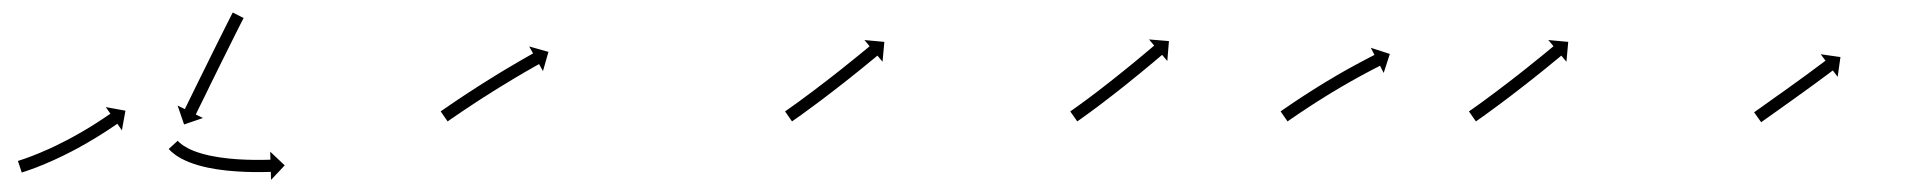

<svg xmlns="http://www.w3.org/2000/svg" viewBox="-20 -277 3151 315"><path d="M11.4 -13.6C10.7 -13.4 10.1 -13.2 9.4 -12.9L15.7 6.1C16.3 5.8 16.9 5.6 17.6 5.4C19.3 4.9 21.1 4.3 22.9 3.7C22.9 3.7 22.9 3.7 22.9 3.7C22.9 3.7 22.9 3.7 22.9 3.7C25.7 2.7 28.4 1.8 31.1 0.8C31.1 0.8 31.1 0.8 31.1 0.8C31.1 0.8 31.2 0.8 31.2 0.8C34.7 -0.5 38.2 -1.8 41.7 -3.1C41.7 -3.1 41.7 -3.2 41.7 -3.2C41.7 -3.2 41.7 -3.2 41.7 -3.2C45.9 -4.8 50 -6.5 54.1 -8.1C54.1 -8.1 54.1 -8.2 54.1 -8.2C54.1 -8.2 54.1 -8.2 54.1 -8.2C58.7 -10.1 63.2 -12.1 67.7 -14.1C67.7 -14.1 67.8 -14.1 67.8 -14.1C67.8 -14.1 67.8 -14.1 67.8 -14.1C72.6 -16.3 77.4 -18.6 82.2 -20.9C82.2 -20.9 82.2 -20.9 82.2 -20.9C82.3 -20.9 82.3 -20.9 82.3 -20.9C87.2 -23.3 92.1 -25.8 96.9 -28.3C96.9 -28.3 96.9 -28.3 97 -28.3C97 -28.3 97 -28.3 97 -28.3C101.8 -30.8 106.7 -33.4 111.5 -36C111.5 -36 111.5 -36 111.5 -36.1C111.5 -36.1 111.5 -36.1 111.5 -36.1C116.2 -38.7 120.8 -41.3 125.4 -43.9C125.4 -43.9 125.4 -43.9 125.4 -43.9C125.4 -43.9 125.4 -44 125.4 -44C129.7 -46.5 133.9 -49 138.2 -51.6C138.2 -51.6 138.2 -51.6 138.2 -51.6C138.2 -51.6 138.2 -51.6 138.2 -51.6C142 -53.9 145.8 -56.3 149.5 -58.7C149.5 -58.7 149.5 -58.7 149.5 -58.7C149.5 -58.7 149.6 -58.7 149.6 -58.7C152.7 -60.7 155.9 -62.8 159 -64.9L159 -64.9L159 -64.9C161.4 -66.5 163.8 -68.1 166.2 -69.7L166.3 -69.7L166.3 -69.7C167.8 -70.8 169.3 -71.8 170.9 -72.9L170.9 -72.9L170.9 -72.9C171.4 -73.3 172 -73.6 172.5 -74L180 -63.2L185.8 -95.4L153.6 -101.3L161.1 -90.5C160.6 -90.1 160 -89.7 159.5 -89.3L159.5 -89.3L159.5 -89.4C158 -88.3 156.5 -87.3 155 -86.3L155 -86.3L155 -86.3C152.7 -84.7 150.3 -83.1 147.9 -81.5L148 -81.5L148 -81.6C144.9 -79.5 141.8 -77.5 138.7 -75.5C138.7 -75.5 138.7 -75.5 138.8 -75.5C138.8 -75.6 138.8 -75.6 138.8 -75.6C135.1 -73.2 131.4 -70.9 127.7 -68.6C127.7 -68.6 127.7 -68.6 127.7 -68.7C127.8 -68.7 127.8 -68.7 127.8 -68.7C123.6 -66.1 119.5 -63.7 115.3 -61.2C115.3 -61.2 115.3 -61.2 115.3 -61.2C115.3 -61.2 115.3 -61.2 115.3 -61.2C110.9 -58.6 106.3 -56.1 101.8 -53.6C101.8 -53.6 101.8 -53.6 101.8 -53.6C101.9 -53.6 101.9 -53.6 101.9 -53.6C97.2 -51 92.5 -48.5 87.7 -46C87.7 -46 87.7 -46 87.8 -46C87.8 -46.1 87.8 -46.1 87.8 -46.1C83 -43.6 78.3 -41.2 73.5 -38.9C73.5 -38.9 73.5 -38.9 73.5 -38.9C73.5 -38.9 73.6 -38.9 73.6 -38.9C68.9 -36.7 64.2 -34.5 59.5 -32.3C59.5 -32.3 59.5 -32.3 59.6 -32.4C59.6 -32.4 59.6 -32.4 59.6 -32.4C55.2 -30.4 50.8 -28.5 46.3 -26.6C46.3 -26.6 46.3 -26.6 46.4 -26.6C46.4 -26.6 46.4 -26.6 46.4 -26.6C42.4 -25 38.4 -23.4 34.4 -21.8C34.4 -21.8 34.4 -21.8 34.5 -21.8C34.5 -21.8 34.5 -21.8 34.5 -21.8C31.1 -20.5 27.7 -19.2 24.3 -18C24.3 -18 24.3 -18 24.4 -18C24.4 -18 24.4 -18 24.4 -18C21.8 -17.1 19.1 -16.2 16.5 -15.3C16.5 -15.3 16.5 -15.3 16.5 -15.3C16.5 -15.3 16.5 -15.3 16.5 -15.3C14.8 -14.7 13.1 -14.1 11.4 -13.6ZM378.8 -245.6C379.1 -246.2 379.4 -246.8 379.7 -247.4L361.9 -256.5C361.6 -256 361.3 -255.4 361 -254.8C360.1 -253.1 359.3 -251.4 358.4 -249.8C357.1 -247.2 355.8 -244.6 354.5 -242C352.8 -238.6 351.1 -235.3 349.4 -231.9C347.4 -227.9 345.4 -223.9 343.4 -219.9C341.2 -215.5 338.9 -211 336.7 -206.5C334.3 -201.8 332 -197 329.6 -192.2C327.2 -187.3 324.7 -182.4 322.3 -177.4C319.8 -172.5 317.4 -167.6 315 -162.6C312.6 -157.8 310.3 -153.1 307.9 -148.3C305.7 -143.8 303.5 -139.3 301.3 -134.9C299.3 -130.9 297.4 -126.8 295.4 -122.8C293.7 -119.4 292.1 -116.1 290.4 -112.7C289.1 -110.1 287.9 -107.4 286.6 -104.8C285.8 -103.2 284.9 -101.5 284.1 -99.8C283.8 -99.2 283.5 -98.6 283.2 -98L271.4 -103.8L282 -72.8L313 -83.4L301.2 -89.2C301.5 -89.8 301.8 -90.4 302.1 -91C302.9 -92.7 303.7 -94.4 304.5 -96C305.8 -98.7 307.1 -101.3 308.4 -103.9C310 -107.3 311.7 -110.6 313.4 -114C315.3 -118 317.3 -122 319.3 -126C321.5 -130.5 323.6 -135 325.8 -139.5C328.2 -144.2 330.5 -149 332.9 -153.8C335.3 -158.7 337.8 -163.6 340.2 -168.6C342.6 -173.5 345.1 -178.4 347.5 -183.3C349.9 -188.1 352.2 -192.9 354.6 -197.6C356.8 -202.1 359 -206.5 361.3 -211C363.3 -214.9 365.3 -218.9 367.2 -222.9C368.9 -226.3 370.6 -229.6 372.3 -233C373.6 -235.5 374.9 -238.1 376.2 -240.7C377.1 -242.3 377.9 -244 378.8 -245.6ZM272.6 -45C272.2 -45.4 271.9 -45.7 271.6 -46.1L256.8 -32.6C257.2 -32.2 257.6 -31.7 258 -31.3C258 -31.3 258 -31.3 258.1 -31.2C258.1 -31.2 258.1 -31.2 258.1 -31.2C259.4 -29.9 260.6 -28.7 261.9 -27.5C261.9 -27.5 262 -27.5 262.1 -27.4C262.1 -27.4 262.2 -27.3 262.2 -27.3C264.3 -25.5 266.5 -23.9 268.7 -22.2C268.7 -22.2 268.8 -22.2 268.9 -22.1C268.9 -22.1 269 -22 269 -22C272 -20 275.1 -18.2 278.3 -16.4C278.3 -16.4 278.4 -16.4 278.4 -16.3C278.5 -16.3 278.6 -16.3 278.6 -16.3C282.5 -14.3 286.4 -12.5 290.4 -10.9C290.4 -10.9 290.4 -10.9 290.5 -10.8C290.6 -10.8 290.7 -10.8 290.7 -10.8C295.2 -9.1 299.8 -7.5 304.5 -6.1C304.5 -6.1 304.5 -6 304.6 -6C304.7 -6 304.7 -6 304.7 -6C309.7 -4.6 314.8 -3.3 319.9 -2.2C319.9 -2.2 320 -2.2 320 -2.1C320.1 -2.1 320.1 -2.1 320.1 -2.1C325.4 -1 330.8 -0.1 336.1 0.8C336.1 0.8 336.2 0.8 336.2 0.8C336.2 0.8 336.3 0.8 336.3 0.8C341.7 1.6 347.1 2.3 352.5 2.9C352.5 2.9 352.5 2.9 352.5 2.9C352.6 2.9 352.6 2.9 352.6 2.9C357.8 3.4 363.1 3.8 368.4 4.2C368.4 4.2 368.4 4.2 368.4 4.2C368.4 4.2 368.5 4.2 368.5 4.2C373.4 4.5 378.3 4.8 383.3 5C383.3 5 383.3 5 383.3 5C383.3 5 383.4 5 383.4 5C387.8 5.1 392.2 5.2 396.7 5.3C396.7 5.3 396.7 5.3 396.7 5.3C396.7 5.3 396.7 5.3 396.7 5.3C400.5 5.3 404.2 5.3 408 5.3C408 5.3 408 5.3 408 5.3C408 5.3 408 5.3 408 5.3C410.9 5.3 413.8 5.2 416.7 5.2L416.7 5.2L416.7 5.2C418.6 5.1 420.4 5.1 422.3 5L422.3 5L422.3 5C423 5 423.6 5 424.3 5L424.7 18.1L447.1 -5.7L423.3 -28.2L423.7 -15C423 -15 422.4 -15 421.7 -14.9L421.7 -15L421.7 -15C419.9 -14.9 418.1 -14.9 416.3 -14.8L416.3 -14.8L416.3 -14.8C413.5 -14.8 410.6 -14.7 407.8 -14.7C407.8 -14.7 407.8 -14.7 407.8 -14.7C407.9 -14.7 407.9 -14.7 407.9 -14.7C404.2 -14.7 400.5 -14.7 396.9 -14.7C396.9 -14.7 396.9 -14.7 396.9 -14.7C396.9 -14.7 396.9 -14.7 396.9 -14.7C392.6 -14.8 388.3 -14.9 384 -15C384 -15 384 -15 384 -15C384 -15 384.1 -15 384.1 -15C379.3 -15.2 374.5 -15.4 369.7 -15.7C369.7 -15.7 369.7 -15.7 369.7 -15.7C369.8 -15.7 369.8 -15.7 369.8 -15.7C364.7 -16.1 359.6 -16.5 354.5 -17C354.5 -17 354.6 -17 354.6 -17C354.6 -17 354.7 -17 354.7 -17C349.5 -17.6 344.3 -18.2 339.1 -19C339.1 -19 339.2 -19 339.2 -19C339.3 -19 339.3 -19 339.3 -19C334.2 -19.8 329.2 -20.7 324.1 -21.7C324.1 -21.7 324.2 -21.7 324.2 -21.7C324.3 -21.7 324.3 -21.7 324.3 -21.7C319.5 -22.8 314.8 -23.9 310.1 -25.3C310.1 -25.3 310.2 -25.2 310.2 -25.2C310.3 -25.2 310.4 -25.2 310.4 -25.2C306.1 -26.5 301.9 -27.9 297.7 -29.5C297.7 -29.5 297.8 -29.4 297.9 -29.4C298 -29.4 298 -29.4 298 -29.4C294.5 -30.8 291 -32.4 287.6 -34.1C287.6 -34.1 287.7 -34.1 287.8 -34C287.9 -34 288 -33.9 288 -33.9C285.3 -35.4 282.6 -37 280.1 -38.7C280.1 -38.7 280.2 -38.6 280.3 -38.6C280.3 -38.5 280.4 -38.4 280.4 -38.4C278.6 -39.8 276.8 -41.1 275.1 -42.6C275.1 -42.6 275.2 -42.5 275.3 -42.4C275.3 -42.4 275.4 -42.3 275.4 -42.3C274.4 -43.2 273.4 -44.2 272.4 -45.1C272.4 -45.1 272.5 -45.1 272.5 -45.1C272.5 -45 272.6 -45 272.6 -45Z M704.6 -95.4C704.1 -95 703.5 -94.6 703 -94.2L714.4 -77.8C715 -78.2 715.5 -78.6 716.1 -79C717.6 -80 719.1 -81.1 720.7 -82.2L720.7 -82.2L720.7 -82.2C723.1 -83.8 725.5 -85.5 727.9 -87.1L727.9 -87.1L727.9 -87.1C731 -89.2 734.1 -91.4 737.3 -93.5L737.2 -93.5L737.2 -93.5C740.9 -96 744.7 -98.5 748.4 -100.9L748.4 -100.9L748.4 -100.9C752.5 -103.7 756.7 -106.4 760.9 -109.2L760.9 -109.2L760.9 -109.2C765.3 -112.1 769.8 -115 774.3 -117.9L774.3 -117.9L774.3 -117.8C778.9 -120.8 783.6 -123.8 788.3 -126.7L788.3 -126.7L788.2 -126.7C792.9 -129.6 797.6 -132.5 802.3 -135.4L802.3 -135.4L802.3 -135.4C806.8 -138.2 811.4 -141 816 -143.7L815.9 -143.7L815.9 -143.7C820.2 -146.3 824.5 -148.9 828.8 -151.4L828.8 -151.4L828.8 -151.4C832.6 -153.7 836.5 -155.9 840.4 -158.2L840.4 -158.2L840.3 -158.2C843.6 -160.1 846.9 -162 850.2 -163.8L850.2 -163.8L850.2 -163.8C852.7 -165.3 855.2 -166.7 857.8 -168.2L857.8 -168.2L857.8 -168.2C859.4 -169.1 861 -170 862.7 -170.9C863.2 -171.2 863.8 -171.6 864.4 -171.9L870.8 -160.4L879.8 -191.9L848.2 -200.8L854.6 -189.3C854.1 -189 853.5 -188.7 852.9 -188.4C851.2 -187.4 849.6 -186.5 847.9 -185.6L847.9 -185.6L847.9 -185.6C845.4 -184.1 842.8 -182.7 840.3 -181.2L840.2 -181.2L840.2 -181.2C836.9 -179.3 833.6 -177.4 830.3 -175.5L830.3 -175.5L830.3 -175.5C826.4 -173.2 822.5 -170.9 818.6 -168.6L818.6 -168.6L818.6 -168.6C814.3 -166 809.9 -163.5 805.6 -160.9L805.6 -160.9L805.6 -160.9C801 -158.1 796.4 -155.3 791.8 -152.5L791.8 -152.5L791.8 -152.4C787.1 -149.5 782.3 -146.6 777.6 -143.6L777.6 -143.6L777.6 -143.6C772.9 -140.7 768.2 -137.7 763.5 -134.7L763.5 -134.7L763.5 -134.7C759 -131.8 754.5 -128.9 750 -125.9L749.9 -125.9L749.9 -125.9C745.7 -123.2 741.5 -120.4 737.3 -117.6L737.3 -117.6L737.3 -117.6C733.5 -115.1 729.8 -112.6 726.1 -110.1L726.1 -110.1L726 -110C722.9 -107.9 719.7 -105.8 716.6 -103.6L716.6 -103.6L716.6 -103.6C714.1 -101.9 711.7 -100.3 709.3 -98.6L709.3 -98.6L709.3 -98.6C707.7 -97.5 706.2 -96.5 704.6 -95.4Z M1269.6 -95.4C1269.1 -95 1268.5 -94.6 1268 -94.2L1279.4 -77.8C1280 -78.2 1280.5 -78.6 1281.1 -79L1281.1 -79L1281.1 -79C1282.6 -80 1284.1 -81.1 1285.6 -82.2L1285.7 -82.2L1285.7 -82.2C1288 -83.9 1290.4 -85.5 1292.7 -87.2L1292.8 -87.2L1292.8 -87.2C1295.8 -89.4 1298.9 -91.6 1301.9 -93.9L1301.9 -93.9L1301.9 -93.9C1305.5 -96.5 1309.1 -99.1 1312.7 -101.8L1312.7 -101.8L1312.7 -101.8C1316.7 -104.7 1320.7 -107.7 1324.7 -110.7L1324.7 -110.7L1324.7 -110.7C1329 -113.9 1333.2 -117.1 1337.4 -120.3L1337.5 -120.4L1337.5 -120.4C1341.8 -123.7 1346.2 -127 1350.5 -130.4L1350.5 -130.4L1350.5 -130.4C1354.9 -133.8 1359.2 -137.2 1363.5 -140.5L1363.6 -140.5L1363.6 -140.6C1367.7 -143.8 1371.9 -147.1 1376.1 -150.4L1376.1 -150.5L1376.1 -150.5C1380 -153.6 1383.9 -156.7 1387.8 -159.8L1387.8 -159.8L1387.8 -159.8C1391.2 -162.6 1394.7 -165.4 1398.2 -168.2L1398.2 -168.2L1398.2 -168.2C1401.1 -170.6 1404 -173 1406.9 -175.4L1406.9 -175.4L1406.9 -175.4C1409.2 -177.2 1411.4 -179.1 1413.7 -180.9L1413.7 -180.9L1413.7 -180.9C1415.1 -182.1 1416.5 -183.3 1418 -184.5C1418.5 -185 1419 -185.4 1419.5 -185.8L1427.9 -175.7L1430.9 -208.3L1398.2 -211.3L1406.7 -201.2C1406.2 -200.7 1405.7 -200.3 1405.2 -199.9C1403.7 -198.7 1402.3 -197.5 1400.9 -196.3L1400.9 -196.3L1400.9 -196.3C1398.7 -194.5 1396.4 -192.7 1394.2 -190.8L1394.2 -190.8L1394.2 -190.8C1391.3 -188.5 1388.4 -186.1 1385.5 -183.7L1385.5 -183.7L1385.5 -183.7C1382.1 -180.9 1378.7 -178.1 1375.2 -175.4L1375.2 -175.4L1375.2 -175.4C1371.4 -172.3 1367.5 -169.2 1363.6 -166.1L1363.7 -166.1L1363.7 -166.1C1359.5 -162.8 1355.4 -159.5 1351.2 -156.3L1351.2 -156.3L1351.2 -156.3C1346.9 -152.9 1342.6 -149.6 1338.3 -146.2L1338.3 -146.2L1338.3 -146.2C1334 -142.9 1329.7 -139.6 1325.3 -136.3L1325.3 -136.3L1325.3 -136.3C1321.1 -133.1 1316.9 -129.9 1312.7 -126.7L1312.7 -126.7L1312.7 -126.7C1308.8 -123.7 1304.8 -120.8 1300.8 -117.9L1300.8 -117.9L1300.8 -117.9C1297.3 -115.2 1293.7 -112.6 1290.2 -110L1290.2 -110L1290.2 -110C1287.2 -107.8 1284.1 -105.7 1281.1 -103.5L1281.1 -103.5L1281.1 -103.5C1278.8 -101.8 1276.5 -100.2 1274.1 -98.5L1274.1 -98.5L1274.1 -98.5C1272.6 -97.5 1271.1 -96.4 1269.6 -95.4L1269.6 -95.4Z M1737.5 -95.3C1737 -94.9 1736.5 -94.6 1735.9 -94.2L1747.4 -77.8C1748 -78.2 1748.5 -78.6 1749 -79L1749 -79L1749.1 -79C1750.6 -80 1752.1 -81.1 1753.6 -82.2L1753.6 -82.2L1753.6 -82.2C1756 -83.9 1758.4 -85.6 1760.7 -87.3L1760.7 -87.3L1760.7 -87.3C1763.8 -89.5 1766.8 -91.7 1769.8 -93.9L1769.9 -93.9L1769.9 -94C1773.5 -96.6 1777 -99.3 1780.6 -101.9L1780.6 -101.9L1780.6 -101.9C1784.6 -104.9 1788.6 -107.9 1792.5 -110.9L1792.5 -110.9L1792.5 -111C1796.8 -114.2 1801 -117.4 1805.2 -120.7L1805.2 -120.7L1805.2 -120.7C1809.5 -124.1 1813.8 -127.5 1818.2 -130.9L1818.2 -130.9L1818.2 -130.9C1822.5 -134.3 1826.8 -137.7 1831.1 -141.1L1831.1 -141.2L1831.1 -141.2C1835.2 -144.5 1839.4 -147.8 1843.5 -151.2L1843.5 -151.2L1843.5 -151.2C1847.4 -154.3 1851.2 -157.5 1855.1 -160.7L1855.1 -160.7L1855.1 -160.7C1858.5 -163.5 1862 -166.3 1865.4 -169.2L1865.4 -169.2L1865.4 -169.2C1868.3 -171.6 1871.2 -174 1874.1 -176.4L1874.1 -176.5L1874.1 -176.5C1876.3 -178.3 1878.5 -180.2 1880.8 -182.1C1882.2 -183.3 1883.6 -184.5 1885 -185.7C1885.6 -186.1 1886.1 -186.6 1886.6 -187L1895.1 -176.9L1897.8 -209.6L1865.1 -212.3L1873.6 -202.2C1873.1 -201.8 1872.6 -201.4 1872.1 -201C1870.7 -199.8 1869.3 -198.6 1867.9 -197.4C1865.6 -195.5 1863.4 -193.6 1861.2 -191.8L1861.2 -191.8L1861.2 -191.8C1858.4 -189.4 1855.5 -187 1852.6 -184.6L1852.6 -184.6L1852.6 -184.6C1849.2 -181.7 1845.8 -178.9 1842.4 -176.1L1842.4 -176.1L1842.4 -176.1C1838.6 -173 1834.7 -169.8 1830.9 -166.7L1830.9 -166.7L1830.9 -166.7C1826.8 -163.4 1822.7 -160.1 1818.6 -156.8L1818.6 -156.8L1818.6 -156.8C1814.3 -153.4 1810 -150 1805.8 -146.6L1805.8 -146.6L1805.8 -146.6C1801.5 -143.2 1797.2 -139.8 1792.9 -136.5L1792.9 -136.5L1792.9 -136.5C1788.7 -133.3 1784.6 -130 1780.4 -126.8L1780.4 -126.8L1780.4 -126.8C1776.5 -123.9 1772.5 -120.9 1768.6 -117.9L1768.6 -117.9L1768.6 -117.9C1765.1 -115.3 1761.5 -112.7 1758 -110L1758 -110.1L1758 -110.1C1755 -107.9 1752 -105.7 1749 -103.5L1749 -103.5L1749 -103.5C1746.7 -101.8 1744.4 -100.2 1742 -98.5L1742 -98.5L1742 -98.5C1740.5 -97.4 1739 -96.4 1737.5 -95.3L1737.5 -95.3Z M2082.6 -95.4C2082.1 -95 2081.5 -94.6 2081 -94.2L2092.4 -77.8C2093 -78.2 2093.5 -78.6 2094.1 -79C2095.6 -80 2097.1 -81.1 2098.7 -82.2L2098.7 -82.2L2098.7 -82.2C2101.1 -83.8 2103.5 -85.5 2105.9 -87.1L2105.9 -87.1L2105.9 -87.1C2109 -89.2 2112.1 -91.3 2115.3 -93.5L2115.3 -93.4L2115.3 -93.4C2119 -95.9 2122.7 -98.4 2126.5 -100.9L2126.4 -100.8L2126.4 -100.8C2130.6 -103.6 2134.8 -106.3 2139 -109L2139 -109L2139 -109C2143.5 -111.8 2148 -114.7 2152.6 -117.5L2152.5 -117.5L2152.5 -117.5C2157.2 -120.4 2161.9 -123.3 2166.6 -126.2L2166.6 -126.2L2166.6 -126.1C2171.3 -129 2176.1 -131.8 2180.8 -134.6L2180.8 -134.6L2180.8 -134.6C2185.4 -137.3 2190.1 -139.9 2194.7 -142.6L2194.7 -142.6L2194.7 -142.6C2199 -145 2203.4 -147.5 2207.8 -149.9L2207.8 -149.9L2207.7 -149.9C2211.7 -152 2215.6 -154.2 2219.6 -156.3L2219.5 -156.3L2219.5 -156.3C2222.9 -158 2226.2 -159.8 2229.6 -161.6L2229.6 -161.6L2229.5 -161.6C2232.1 -162.9 2234.7 -164.3 2237.3 -165.6L2237.3 -165.6L2237.3 -165.6C2239 -166.5 2240.6 -167.3 2242.3 -168.2C2242.9 -168.5 2243.5 -168.8 2244.1 -169.1L2250.1 -157.3L2260.2 -188.5L2229 -198.6L2235 -186.9C2234.4 -186.6 2233.8 -186.3 2233.2 -186C2231.5 -185.1 2229.8 -184.2 2228.1 -183.4L2228.1 -183.4L2228.1 -183.4C2225.5 -182 2222.9 -180.7 2220.3 -179.3L2220.3 -179.3L2220.3 -179.3C2216.9 -177.5 2213.5 -175.7 2210.1 -173.9L2210.1 -173.9L2210.1 -173.9C2206.1 -171.8 2202.1 -169.6 2198.1 -167.4L2198.1 -167.4L2198.1 -167.4C2193.7 -164.9 2189.3 -162.5 2184.8 -160L2184.8 -160L2184.8 -160C2180.1 -157.3 2175.4 -154.6 2170.7 -151.9L2170.7 -151.9L2170.7 -151.8C2165.9 -149 2161.1 -146.2 2156.3 -143.3L2156.3 -143.3L2156.3 -143.3C2151.5 -140.4 2146.7 -137.5 2142 -134.5L2142 -134.5L2142 -134.5C2137.4 -131.6 2132.8 -128.7 2128.2 -125.8L2128.2 -125.8L2128.2 -125.8C2124 -123.1 2119.7 -120.3 2115.5 -117.6L2115.5 -117.6L2115.5 -117.6C2111.7 -115.1 2107.9 -112.6 2104.2 -110.1L2104.1 -110.1L2104.1 -110.1C2101 -107.9 2097.8 -105.8 2094.6 -103.6L2094.6 -103.6L2094.6 -103.6C2092.2 -102 2089.8 -100.3 2087.3 -98.6L2087.3 -98.6L2087.3 -98.6C2085.8 -97.5 2084.2 -96.5 2082.6 -95.4Z M2391.6 -95.4C2391.1 -95 2390.5 -94.6 2390 -94.2L2401.4 -77.8C2402 -78.2 2402.5 -78.6 2403.1 -79L2403.1 -79L2403.1 -79C2404.6 -80 2406.1 -81.1 2407.6 -82.2L2407.7 -82.2L2407.7 -82.2C2410 -83.9 2412.4 -85.5 2414.7 -87.2L2414.8 -87.2L2414.8 -87.2C2417.8 -89.4 2420.9 -91.6 2423.9 -93.9L2423.9 -93.9L2423.9 -93.9C2427.5 -96.5 2431.1 -99.1 2434.7 -101.8L2434.7 -101.8L2434.7 -101.8C2438.7 -104.7 2442.7 -107.7 2446.7 -110.7L2446.7 -110.7L2446.7 -110.7C2451 -113.9 2455.2 -117.1 2459.4 -120.3L2459.5 -120.4L2459.5 -120.4C2463.8 -123.7 2468.2 -127 2472.5 -130.4L2472.5 -130.4L2472.5 -130.4C2476.9 -133.8 2481.2 -137.2 2485.5 -140.5L2485.6 -140.5L2485.6 -140.6C2489.7 -143.8 2493.9 -147.1 2498.1 -150.4L2498.1 -150.5L2498.1 -150.5C2502 -153.6 2505.9 -156.7 2509.8 -159.8L2509.8 -159.8L2509.8 -159.8C2513.2 -162.6 2516.7 -165.4 2520.2 -168.2L2520.2 -168.2L2520.2 -168.2C2523.1 -170.6 2526 -173 2528.9 -175.4L2528.9 -175.4L2528.9 -175.4C2531.2 -177.2 2533.4 -179.1 2535.7 -180.9L2535.7 -180.9L2535.7 -180.9C2537.1 -182.1 2538.5 -183.3 2540 -184.5C2540.5 -185 2541 -185.4 2541.5 -185.8L2549.9 -175.7L2552.9 -208.3L2520.2 -211.3L2528.7 -201.2C2528.2 -200.7 2527.7 -200.3 2527.2 -199.9C2525.7 -198.7 2524.3 -197.5 2522.9 -196.3L2522.9 -196.3L2522.9 -196.3C2520.7 -194.5 2518.4 -192.7 2516.2 -190.8L2516.2 -190.8L2516.2 -190.8C2513.3 -188.5 2510.4 -186.1 2507.5 -183.7L2507.5 -183.7L2507.5 -183.7C2504.1 -180.9 2500.7 -178.1 2497.2 -175.4L2497.2 -175.4L2497.2 -175.4C2493.4 -172.3 2489.5 -169.2 2485.6 -166.1L2485.7 -166.1L2485.7 -166.1C2481.5 -162.8 2477.4 -159.5 2473.2 -156.3L2473.2 -156.3L2473.2 -156.3C2468.9 -152.9 2464.6 -149.6 2460.3 -146.2L2460.3 -146.2L2460.3 -146.2C2456 -142.9 2451.7 -139.6 2447.3 -136.3L2447.3 -136.3L2447.3 -136.3C2443.1 -133.1 2438.9 -129.9 2434.7 -126.7L2434.7 -126.7L2434.7 -126.7C2430.8 -123.7 2426.8 -120.8 2422.8 -117.9L2422.8 -117.9L2422.8 -117.9C2419.3 -115.2 2415.7 -112.6 2412.2 -110L2412.2 -110L2412.2 -110C2409.2 -107.8 2406.1 -105.7 2403.1 -103.5L2403.1 -103.5L2403.1 -103.5C2400.8 -101.8 2398.5 -100.2 2396.1 -98.5L2396.1 -98.5L2396.1 -98.5C2394.6 -97.5 2393.1 -96.4 2391.6 -95.4L2391.6 -95.4Z M2859.2 -93.7C2858.7 -93.4 2858.3 -93.1 2857.8 -92.8L2869.4 -76.5C2869.9 -76.8 2870.3 -77.1 2870.7 -77.4C2872 -78.3 2873.3 -79.2 2874.5 -80.1C2876.4 -81.5 2878.4 -82.9 2880.3 -84.2C2882.9 -86 2885.4 -87.8 2887.9 -89.6C2890.9 -91.7 2893.9 -93.8 2896.9 -96C2900.2 -98.3 2903.5 -100.7 2906.8 -103.1C2910.4 -105.6 2914 -108.1 2917.5 -110.7C2921.2 -113.3 2924.8 -115.9 2928.5 -118.6C2932.2 -121.2 2935.8 -123.8 2939.5 -126.5L2939.5 -126.5L2939.5 -126.5C2943 -129 2946.6 -131.6 2950.1 -134.2L2950.1 -134.2L2950.1 -134.2C2953.4 -136.6 2956.7 -139 2960 -141.4L2960 -141.4L2960 -141.4C2962.9 -143.6 2965.9 -145.7 2968.8 -147.9L2968.8 -147.9L2968.8 -147.9C2971.3 -149.8 2973.8 -151.6 2976.3 -153.4C2978.2 -154.9 2980.1 -156.3 2982 -157.7C2983.2 -158.6 2984.5 -159.6 2985.7 -160.5C2986.1 -160.8 2986.6 -161.1 2987 -161.4L2994.9 -150.9L2999.5 -183.4L2967.1 -188L2975 -177.4C2974.6 -177.1 2974.1 -176.8 2973.7 -176.5C2972.5 -175.6 2971.3 -174.6 2970 -173.7C2968.1 -172.3 2966.2 -170.9 2964.3 -169.5C2961.9 -167.7 2959.4 -165.8 2956.9 -164L2956.9 -164L2956.9 -164C2954 -161.8 2951.1 -159.7 2948.1 -157.5L2948.1 -157.5L2948.2 -157.5C2944.9 -155.1 2941.6 -152.7 2938.3 -150.3L2938.3 -150.3L2938.3 -150.3C2934.8 -147.8 2931.3 -145.2 2927.8 -142.7L2927.8 -142.7L2927.8 -142.7C2924.1 -140.1 2920.5 -137.4 2916.8 -134.8C2913.2 -132.2 2909.5 -129.6 2905.9 -126.9C2902.3 -124.4 2898.8 -121.9 2895.2 -119.4C2891.9 -117 2888.6 -114.6 2885.3 -112.3C2882.3 -110.1 2879.3 -108 2876.3 -105.9C2873.8 -104.1 2871.3 -102.3 2868.8 -100.5C2866.8 -99.2 2864.9 -97.8 2862.9 -96.4C2861.7 -95.5 2860.4 -94.6 2859.2 -93.7Z"/></svg>

Font: FRB American Cursive Just Arrows Medium
Style: Italic
Weight: 500
Italic angle: -25°
Version: Version 2.0;Modular Font Editor K font №1